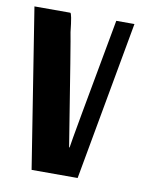

<svg xmlns="http://www.w3.org/2000/svg" viewBox="-103 -641 565 696"><g transform="rotate(10 180.0 -292.5)"><path d="M-32.2 -585.4H99.6Q105.5 -585.4 112.8 -516.1Q117.2 -498 180.2 -104H182.1Q184.6 -127 269 -585.4H335.9L230 0H60.5Z"/></g></svg>

Font: Aqlam Corner
Style: Regular
Weight: 400
Designer: Developer/ Husham Jawad
Version: Version 1.00;December 29, 2020;FontCreator 13.0.0.2683 32-bi